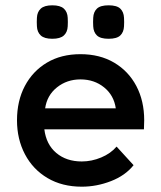

<svg xmlns="http://www.w3.org/2000/svg" viewBox="-20 -686 607 723"><path d="M419 -134 483 -64Q452 -25 398 -4Q344 17 288 17Q214 17 159 -15.5Q104 -48 74 -105Q44 -162 44 -233Q44 -306 73.5 -362Q103 -418 156.5 -450Q210 -482 283 -482Q356 -482 410 -450Q464 -418 493.5 -362Q523 -306 523 -233Q523 -224 522.5 -216Q522 -208 522 -199H147Q154 -142 192 -110Q230 -78 288 -78Q325 -78 361 -93Q397 -108 419 -134ZM150 -278H416Q409 -327 372 -357Q335 -387 283 -387Q232 -387 194.5 -357Q157 -327 150 -278ZM177 -540Q147 -540 133.5 -552.5Q120 -565 119 -587Q118 -603 119 -619Q120 -641 133.5 -653.5Q147 -666 177 -666Q207 -666 220.5 -653.5Q234 -641 235 -619Q236 -603 235 -587Q234 -565 220.5 -552.5Q207 -540 177 -540ZM389 -540Q358 -540 345 -552.5Q332 -565 331 -587Q330 -603 331 -619Q332 -641 345 -653.5Q358 -666 389 -666Q420 -666 433 -653.5Q446 -641 447 -619Q448 -603 447 -587Q446 -565 433 -552.5Q420 -540 389 -540Z"/></svg>

Font: Kreadon Light
Style: Bold
Weight: 600
Designer: Reiya WATANABE
Foundry: StudioGnu
Version: Version 1.003; ttfautohint (v1.8.4.7-5d5b);gftools[0.9.32]